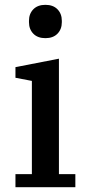

<svg xmlns="http://www.w3.org/2000/svg" viewBox="-20 -775 363 795"><path d="M168 -617Q136 -617 118 -635.5Q100 -654 100 -683V-689Q100 -718 118 -736.5Q136 -755 168 -755Q200 -755 218 -736.5Q236 -718 236 -689V-683Q236 -654 218 -635.5Q200 -617 168 -617ZM44 -54H112V-440L44 -453V-497L224 -532V-54H292V0H44Z"/></svg>

Font: IBM Plex Serif Medium
Style: Regular
Weight: 500
Designer: Mike Abbink, Paul van der Laan, Pieter van Rosmalen
Foundry: Bold Monday
Version: Version 2.5